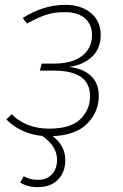

<svg xmlns="http://www.w3.org/2000/svg" viewBox="-20 -551 506 791"><path d="M264 -275Q320 -270 353.5 -239.5Q387 -209 387 -155Q387 -91 340 -42.5Q293 6 197 10Q249 49 249 109Q249 158 219 189Q189 220 135 220Q94 220 63 201L78 175Q103 190 138 190Q172 190 193.5 167.5Q215 145 215 107Q215 51 154 9Q65 0 6 -59L28 -80Q89 -21 182 -21Q271 -21 311 -60Q351 -99 351 -155Q351 -260 202 -260H144L152 -289H203Q277 -289 318 -320.5Q359 -352 359 -407Q359 -450 330 -475.5Q301 -501 247 -501Q203 -501 170 -490Q137 -479 91 -454L74 -477Q159 -531 248 -531Q315 -531 355 -497Q395 -463 395 -407Q395 -352 360 -318Q325 -284 264 -275Z"/></svg>

Font: Fira Sans UltraLight
Style: Italic
Weight: 200
Italic angle: -8°
Designer: Carrois Corporate & Edenspiekermann AG
Foundry: Carrois Corporate GbR & Edenspiekermann AG
Version: Version 4.203;PS 004.203;hotconv 1.0.88;makeotf.lib2.5.64775